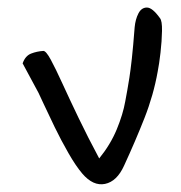

<svg xmlns="http://www.w3.org/2000/svg" viewBox="-20 -496 479 509"><path d="M198 -36Q181 -56 161.5 -90Q142 -124 125 -159Q108 -194 96 -220Q84 -246 82 -250L40 -328Q47 -348 62.5 -354Q78 -360 95 -361Q102 -361 114.5 -338Q127 -315 145.5 -274.5Q164 -234 188.5 -183Q213 -132 243 -76Q273 -113 289.5 -153Q306 -193 312 -227Q315 -243 317.5 -257Q320 -271 323 -290Q326 -309 329.5 -340.5Q333 -372 337 -424Q339 -445 347 -460.5Q355 -476 369.5 -476Q384 -476 404 -448Q410 -441 409.5 -414Q409 -387 405.5 -356.5Q402 -326 398 -306Q387 -244 363 -183Q339 -122 309 -57Q290 -15 258.5 -8.5Q227 -2 198 -36Z"/></svg>

Font: Mynerve
Style: Regular
Weight: 400
Designer: Carolina Short
Foundry: Carolina Short
Version: Version 1.000; ttfautohint (v1.8.4.7-5d5b)